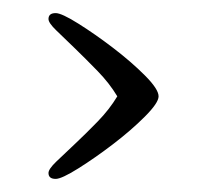

<svg xmlns="http://www.w3.org/2000/svg" viewBox="-20 -525 305 293"><path d="M54 -496Q54 -505 65 -505Q74 -505 99.5 -489Q125 -473 152.5 -452Q180 -431 201 -410Q222 -389 222 -378Q222 -368 201 -347Q180 -326 152.5 -305Q125 -284 99.5 -268Q74 -252 65 -252Q54 -252 54 -261Q54 -267 66 -278.5Q78 -290 94.5 -305.5Q111 -321 129 -339.5Q147 -358 159 -378Q147 -398 129 -416.5Q111 -435 94.5 -451Q78 -467 66 -478.5Q54 -490 54 -496Z"/></svg>

Font: Life Savers
Style: Regular
Weight: 400
Designer: Pablo Impallari, Rodrigo Fuenzalida, Brenda Gallo
Foundry: Pablo Impallari, Rodrigo Fuenzalida, Brenda Gallo
Version: Version 3.001; ttfautohint (v0.95) -l 8 -r 50 -G 200 -x 14 -